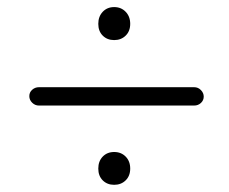

<svg xmlns="http://www.w3.org/2000/svg" viewBox="-20 -553 640 537"><path d="M267.3 -48.6Q254.9 -61 254.9 -81.5Q254.9 -102.1 267.3 -115Q279.8 -127.9 299.3 -127.9Q318.8 -127.9 331.5 -115Q344.2 -102.1 344.2 -81.5Q344.2 -61 331.5 -48.6Q318.8 -36.1 299.3 -36.1Q279.8 -36.1 267.3 -48.6ZM88.9 -309.1H522.9Q534.2 -309.1 542 -301Q549.8 -293 549.8 -282.7Q549.8 -272.5 542 -265.1Q534.2 -257.8 522.9 -257.8H88.9Q78.1 -257.8 70.1 -265.6Q62 -273.4 62 -284.2Q62 -294.9 70.1 -302Q78.1 -309.1 88.9 -309.1ZM267.3 -453.4Q254.9 -465.8 254.9 -486.3Q254.9 -506.8 267.3 -520Q279.8 -533.2 299.3 -533.2Q318.8 -533.2 331.5 -520Q344.2 -506.8 344.2 -486.3Q344.2 -465.8 331.5 -453.4Q318.8 -440.9 299.3 -440.9Q279.8 -440.9 267.3 -453.4Z"/></svg>

Font: Nunito-Light
Style: Regular
Weight: 300
Designer: Vernon Adams
Foundry: newtypography
Version: Version 3.000